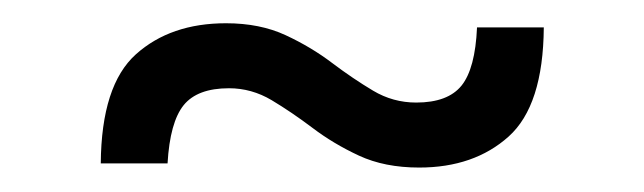

<svg xmlns="http://www.w3.org/2000/svg" viewBox="-20 -298 540 161"><path d="M64.5 -161Q65 -226.5 94 -252.5Q123 -278.5 169.5 -278.5Q198 -278.5 219.5 -268.5Q241 -258.5 258.5 -245.2Q276 -232 292.8 -222Q309.5 -212 329 -212Q355.5 -212 367 -226.2Q378.5 -240.5 380 -275H436Q435.5 -209.5 406.5 -183.5Q377.5 -157.5 331.5 -157.5Q302.5 -157.5 281 -167.5Q259.5 -177.5 242 -190.8Q224.5 -204 207.8 -214Q191 -224 172 -224Q145.5 -224 134 -209.8Q122.5 -195.5 120.5 -161Z"/></svg>

Font: Newsreader Text SemiBold
Style: Regular
Weight: 600
Designer: Hugues Gentile
Foundry: Production Type
Version: Version 1.001